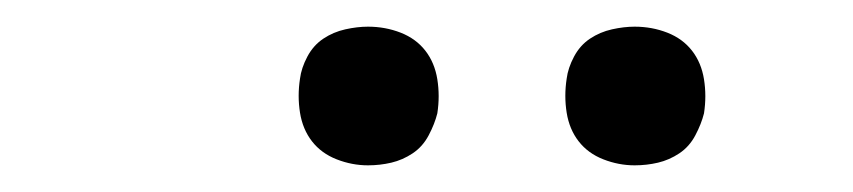

<svg xmlns="http://www.w3.org/2000/svg" viewBox="-20 -752 640 144"><path d="M456 -628Q444 -628 432.5 -632.5Q421 -637 414 -646Q407 -655 405 -667.5Q403 -680 405 -693Q406 -701 410.5 -709.5Q415 -718 422.5 -723Q430 -728 439 -730Q448 -732 456 -732Q469 -732 480.5 -727.5Q492 -723 499 -714Q506 -705 508 -692.5Q510 -680 508 -667Q506 -659 501.5 -650.5Q497 -642 489.5 -637Q482 -632 473.5 -630Q465 -628 456 -628ZM256 -628Q244 -628 232.5 -632.5Q221 -637 214 -646Q207 -655 205 -667.5Q203 -680 205 -693Q206 -701 210.5 -709.5Q215 -718 222.5 -723Q230 -728 239 -730Q248 -732 256 -732Q269 -732 280.5 -727.5Q292 -723 299 -714Q306 -705 308 -692.5Q310 -680 308 -667Q306 -659 301.5 -650.5Q297 -642 289.5 -637Q282 -632 273.5 -630Q265 -628 256 -628Z"/></svg>

Font: Iosevka Slab LtExObl
Style: Regular
Weight: 300
Width: 7
Italic angle: -9°
Monospace: yes
Designer: Belleve Invis
Foundry: Belleve Invis
Version: Version 11.1.0; ttfautohint (v1.8.3)